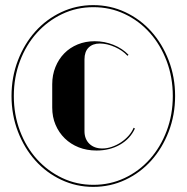

<svg xmlns="http://www.w3.org/2000/svg" viewBox="-20 -719 729 750"><path d="M184 -390Q184 -426 196.5 -457Q209 -488 231 -510.5Q253 -533 283.5 -545.5Q314 -558 350 -558Q388 -558 423 -544Q458 -530 482 -505L478 -501Q459 -522 428.5 -535.5Q398 -549 370 -549Q342 -549 326 -533Q310 -517 310 -487V-207Q310 -176 329 -157.5Q348 -139 380 -139Q398 -139 417 -145.5Q436 -152 452.5 -163Q469 -174 482 -188.5Q495 -203 502 -220L507 -217Q489 -177 449 -154Q409 -131 357 -131Q319 -131 287.5 -143.5Q256 -156 233 -178.5Q210 -201 197 -231.5Q184 -262 184 -299ZM25 -344Q25 -270 50 -205Q75 -140 118 -92Q161 -44 219.5 -16.5Q278 11 344 11Q411 11 469.5 -16.5Q528 -44 571 -92Q614 -140 639 -205Q664 -270 664 -344Q664 -418 639 -483Q614 -548 571 -596Q528 -644 469.5 -671.5Q411 -699 344 -699Q278 -699 219.5 -671.5Q161 -644 118 -596Q75 -548 50 -483Q25 -418 25 -344ZM34 -344Q34 -417 58 -480.5Q82 -544 124 -590.5Q166 -637 222.5 -664Q279 -691 345 -691Q410 -691 466.5 -664.5Q523 -638 565 -591Q607 -544 631 -480.5Q655 -417 655 -344Q655 -271 631 -207.5Q607 -144 565 -97Q523 -50 466.5 -23.5Q410 3 345 3Q279 3 222.5 -24Q166 -51 124 -97.5Q82 -144 58 -207.5Q34 -271 34 -344Z"/></svg>

Font: Moniqa Black
Style: Regular
Weight: 900
Designer: Rajesh Rajput
Foundry: Rajesh Rajput
Version: Version 1.000